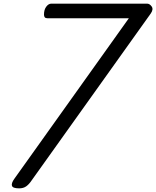

<svg xmlns="http://www.w3.org/2000/svg" viewBox="-20 -1018 855 1052"><path d="M85 14Q50 14 45.5 0Q41 -14 59 -39L686 -918H240Q230 -918 225.5 -923Q221 -928 221 -938Q221 -965 233.5 -981.5Q246 -998 261 -998H786Q800 -998 811 -982.5Q822 -967 806 -944L153 -29Q139 -8 123.5 3Q108 14 85 14Z"/></svg>

Font: Playwrite MX
Style: Regular
Weight: 400
Designer: Veronika Burian, José Scaglione
Foundry: TypeTogether
Version: Version 1.002